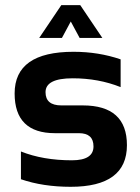

<svg xmlns="http://www.w3.org/2000/svg" viewBox="-20 -718 540 743"><path d="M61 -24.4V-131.8Q146.5 -97.7 258.3 -97.7Q341.8 -97.7 341.8 -151.4Q341.8 -202.6 285.6 -202.6H192.9Q36.6 -202.6 36.6 -356.4Q36.6 -517.6 264.6 -517.6Q361.3 -517.6 446.8 -488.3V-380.9Q361.3 -415 261.2 -415Q156.2 -415 156.2 -361.3Q156.2 -310.1 217.3 -310.1H300.3Q471.2 -310.1 471.2 -156.2Q471.2 4.9 253.4 4.9Q146.5 4.9 61 -24.4ZM217.3 -698.2H290.5L376 -571.3H288.1L253.9 -634.8L219.7 -571.3H131.8Z"/></svg>

Font: Voltera
Style: Bold
Weight: 700
Designer: Bernd Montag
Version: Version 1.301